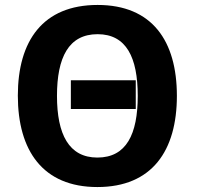

<svg xmlns="http://www.w3.org/2000/svg" viewBox="-20 -745 834 775"><path d="M694 -358C694 -580 594 -725 374 -725C153 -725 52 -580 52 -359C52 -137 153 10 373 10C594 10 694 -137 694 -358ZM210 -358C210 -513 257 -607 374 -607C490 -607 536 -513 536 -358C536 -203 490 -109 373 -109C258 -109 210 -203 210 -358ZM528 -421H266V-305H528Z"/></svg>

Font: Noto Sans Display
Style: Bold
Weight: 700
Designer: Monotype Design Team
Foundry: Monotype Imaging Inc.
Version: Version 1.900